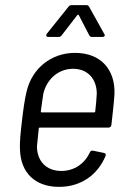

<svg xmlns="http://www.w3.org/2000/svg" viewBox="-20 -720 486 748"><path d="M287 -661 328 -582C330 -578 334 -576 338 -576H379C387 -576 391 -582 386 -588L327 -694C324 -699 321 -700 316 -700H260C255 -700 251 -699 247 -694L162 -588C158 -582 160 -576 168 -576H207C212 -576 216 -577 220 -582L281 -661C282 -663 286 -663 287 -661ZM219 -54C160 -54 124 -93 124 -150C126 -169 128 -193 131 -219C131 -222 133 -223 135 -223H403C409 -223 413 -227 414 -233C419 -278 424 -321 426 -354C429 -448 374 -514 272 -514C179 -514 105 -453 84 -365C76 -333 71 -295 66 -253C61 -209 56 -170 58 -135C61 -49 115 8 210 8C295 8 360 -38 391 -112C394 -118 391 -123 386 -124L342 -133C337 -134 332 -132 330 -126C310 -83 270 -54 219 -54ZM265 -452C322 -452 357 -412 357 -355C356 -335 354 -311 351 -286C351 -283 349 -282 347 -282H142C140 -282 139 -283 139 -286C142 -311 146 -335 149 -356C163 -412 207 -452 265 -452Z"/></svg>

Font: Barlow Semi Condensed
Style: Italic
Weight: 400
Width: 4
Italic angle: -7°
Designer: Jeremy Tribby
Foundry: Tribby Type
Version: Version 1.422;hotconv 1.0.109;makeotfexe 2.5.65596